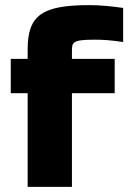

<svg xmlns="http://www.w3.org/2000/svg" viewBox="-20 -730 501 750"><path d="M348 -575C388 -575 409 -573 461 -566V-699C415 -706 366 -710 331 -710C147 -710 88 -673 88 -537V-500H22V-366H88V0H261V-366H428V-500H261V-529C261 -564 261 -575 348 -575Z"/></svg>

Font: LT Wave Black
Style: Regular
Weight: 900
Designer: Daniel Lyons
Version: Version 2.5 (Glyphs App)